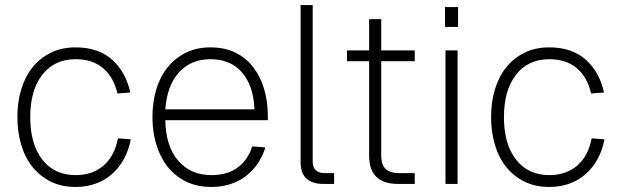

<svg xmlns="http://www.w3.org/2000/svg" viewBox="-20 -730 2458 762"><path d="M280 12Q224 12 181 -9.5Q138 -31 108.5 -68Q79 -105 64 -156Q49 -207 49 -265Q49 -324 64 -374.5Q79 -425 108.5 -462Q138 -499 181 -520.5Q224 -542 280 -542Q371 -542 425.5 -492.5Q480 -443 497 -363L446 -359Q431 -424 389 -459.5Q347 -495 280 -495Q196 -495 148 -433.5Q100 -372 100 -265Q100 -158 148 -96.5Q196 -35 280 -35Q347 -35 391 -73Q435 -111 448 -181L499 -177Q491 -135 472.5 -100.5Q454 -66 426.5 -41Q399 -16 362 -2Q325 12 280 12Z M819 12Q762 12 718.5 -9.5Q675 -31 645.5 -68Q616 -105 600.5 -156Q585 -207 585 -265Q585 -324 600 -374.5Q615 -425 644.5 -462Q674 -499 717 -520.5Q760 -542 815 -542Q871 -542 913.5 -521.5Q956 -501 984.5 -464Q1013 -427 1028 -377.5Q1043 -328 1043 -269V-253H636Q638 -149 687.5 -92Q737 -35 819 -35Q884 -35 924.5 -66Q965 -97 981 -149L1033 -145Q1023 -111 1003.5 -82Q984 -53 957 -32Q930 -11 895 0.5Q860 12 819 12ZM990 -296Q986 -390 940.5 -442.5Q895 -495 815 -495Q738 -495 690.5 -443Q643 -391 636 -296Z M1263 0Q1220 0 1196.5 -21Q1173 -42 1173 -87V-710H1221V-89Q1221 -43 1270 -43H1306V0Z M1560 0Q1445 0 1445 -112V-487H1357V-530H1445V-654H1493V-530H1626V-487H1493V-114Q1493 -75 1511 -59Q1529 -43 1564 -43H1626V0Z M1748 0V-530H1796V0ZM1746 -623V-702H1798V-623Z M2160 12Q2104 12 2061 -9.5Q2018 -31 1988.5 -68Q1959 -105 1944 -156Q1929 -207 1929 -265Q1929 -324 1944 -374.5Q1959 -425 1988.5 -462Q2018 -499 2061 -520.5Q2104 -542 2160 -542Q2251 -542 2305.5 -492.5Q2360 -443 2377 -363L2326 -359Q2311 -424 2269 -459.5Q2227 -495 2160 -495Q2076 -495 2028 -433.5Q1980 -372 1980 -265Q1980 -158 2028 -96.5Q2076 -35 2160 -35Q2227 -35 2271 -73Q2315 -111 2328 -181L2379 -177Q2371 -135 2352.5 -100.5Q2334 -66 2306.5 -41Q2279 -16 2242 -2Q2205 12 2160 12Z"/></svg>

Font: Geist ExtLt
Style: Regular
Weight: 400
Designer: Basement.studio, Andrés Briganti, Mateo Zaragoza
Foundry: Basement.studio, Vercel, Andrés Briganti, Guido Ferreyra, Mateo Zaragoza
Version: Version 1.401